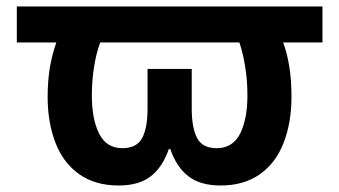

<svg xmlns="http://www.w3.org/2000/svg" viewBox="-20 -566 1053 596"><path d="M348.1 9.8Q275.4 9.8 225.6 -25.4Q176.3 -60.5 152.3 -122.6Q127.9 -185.5 127.9 -265.1Q127.9 -313.5 134.8 -356.9Q142.1 -397.9 154.8 -434.1H32.2V-545.9H981V-434.1H858.9Q871.6 -400.4 878.4 -356.9Q884.8 -316.9 884.8 -265.1Q884.8 -185.5 860.4 -122.6Q836.4 -60.5 787.1 -25.4Q737.3 9.8 665 9.8Q601.6 9.8 564.5 -19Q527.8 -47.4 508.8 -103H503.9Q484.9 -47.4 448.2 -19Q412.1 9.8 348.1 9.8ZM359.9 -106Q404.3 -106 421.4 -137.7Q438 -169.4 438 -228V-352.1H575.2V-228Q575.2 -169.4 591.8 -137.7Q607.9 -106 652.8 -106Q702.1 -106 725.6 -151.4Q748 -197.8 748 -268.1Q748 -318.4 741.2 -357.4Q735.8 -396 723.1 -434.1H291Q278.3 -399.4 272 -358.4Q265.1 -314.9 265.1 -270Q265.1 -196.3 287.6 -151.4Q310.5 -106 359.9 -106Z"/></svg>

Font: Droid Sans Thai
Style: Bold
Weight: 700
Designer: Steve Matteson
Foundry: Ascender Corporation
Version: Version 1.00